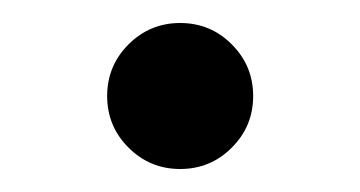

<svg xmlns="http://www.w3.org/2000/svg" viewBox="-20 -147 313 167"><path d="M91.8 -18.6Q73.2 -37.1 73.2 -63.5Q73.2 -89.8 91.8 -108.4Q110.4 -127 136.7 -127Q163.1 -127 181.6 -108.4Q200.2 -89.8 200.2 -63.5Q200.2 -37.1 181.6 -18.6Q163.1 0 136.7 0Q110.4 0 91.8 -18.6Z"/></svg>

Font: Samim WOL
Style: WOL
Weight: 400
Foundry: DejaVu fonts team - Redesigned by Saber Rastikerdar
Version: Version 4.0.0